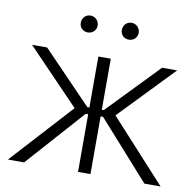

<svg xmlns="http://www.w3.org/2000/svg" viewBox="-78 -773 868 852"><g transform="rotate(10 356.0 -346.5)"><path d="M448 -617C469 -617 486 -633 486 -654C486 -676 469 -693 448 -693C426 -693 410 -676 410 -654C410 -633 426 -617 448 -617ZM263 -617C284 -617 301 -633 301 -654C301 -676 284 -693 263 -693C241 -693 225 -676 225 -654C225 -633 241 -617 263 -617ZM328 0H384V-260H395L627 0H700L448 -276L683 -520H615L393 -290H384V-520H328V-290H319L97 -520H29L264 -276L12 0H85L317 -260H328Z"/></g></svg>

Font: Fixel Display Light
Style: Regular
Weight: 300
Designer: AlfaBravo + MacPaw
Foundry: Kyrylo Tkachov, Marchela Mozhyna, Serhii Makarenko, Maria Weinstein, Zakhar Kryvoshyya
Version: Version 1.211